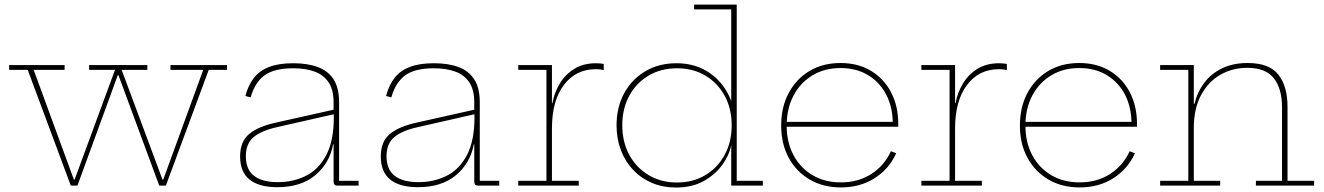

<svg xmlns="http://www.w3.org/2000/svg" viewBox="-20 -810 5780 838"><path d="M724 -526H971V-505H891L704 0H675L487 -509L507 -482H483L504 -509L318 0H289L101 -505H20V-526H262V-505H127L312 0L291 -26H316L296 0L482 -505H369V-526H623V-505H511L699 0L678 -26H702L683 0L867 -505H724Z M1451 0Q1443.5 0 1439.8 -4.5Q1436 -9 1436 -17V-231L1438 -241L1437 -299L1436 -320V-363Q1436 -418.5 1414 -451Q1392 -483.5 1352.5 -497.8Q1313 -512 1260 -512Q1176 -512 1134 -480.8Q1092 -449.5 1074 -385L1051 -391Q1063.5 -439 1088.8 -470.8Q1114 -502.5 1155.8 -518.2Q1197.5 -534 1260 -534Q1322 -534 1366.8 -517.5Q1411.5 -501 1435.8 -463.8Q1460 -426.5 1460 -364V-21H1545V0ZM1190 7Q1110.5 7 1069.2 -26.2Q1028 -59.5 1028 -127Q1028 -192.5 1067.5 -225.2Q1107 -258 1185 -275L1444 -333V-313L1189 -255Q1121.5 -240 1087.2 -211.8Q1053 -183.5 1053 -128Q1053 -70.5 1088.5 -42.8Q1124 -15 1193 -15Q1260.5 -15 1316 -43Q1371.5 -71 1404.2 -133.5Q1437 -196 1437 -299L1443 -180H1434Q1418.5 -97.5 1356 -45.2Q1293.5 7 1190 7Z M2065 0Q2057.5 0 2053.8 -4.5Q2050 -9 2050 -17V-231L2052 -241L2051 -299L2050 -320V-363Q2050 -418.5 2028 -451Q2006 -483.5 1966.5 -497.8Q1927 -512 1874 -512Q1790 -512 1748 -480.8Q1706 -449.5 1688 -385L1665 -391Q1677.5 -439 1702.8 -470.8Q1728 -502.5 1769.8 -518.2Q1811.5 -534 1874 -534Q1936 -534 1980.8 -517.5Q2025.5 -501 2049.8 -463.8Q2074 -426.5 2074 -364V-21H2159V0ZM1804 7Q1724.5 7 1683.2 -26.2Q1642 -59.5 1642 -127Q1642 -192.5 1681.5 -225.2Q1721 -258 1799 -275L2058 -333V-313L1803 -255Q1735.5 -240 1701.2 -211.8Q1667 -183.5 1667 -128Q1667 -70.5 1702.5 -42.8Q1738 -15 1807 -15Q1874.5 -15 1930 -43Q1985.5 -71 2018.2 -133.5Q2051 -196 2051 -299L2057 -180H2048Q2032.5 -97.5 1970 -45.2Q1907.5 7 1804 7Z M2389 -21H2506V0H2242V-21H2365V-505H2242V-526H2389ZM2615 -504Q2608.5 -505.5 2600.8 -506.8Q2593 -508 2580 -508Q2493 -508 2441 -439Q2389 -370 2389 -249L2381 -360H2391Q2399.5 -406 2423.5 -445.8Q2447.5 -485.5 2487 -509.8Q2526.5 -534 2582 -534Q2592 -534 2598.8 -533.2Q2605.5 -532.5 2615 -531Z M3171.5 0V-212L3173.5 -234V-286L3171.5 -322V-769H3009.5V-790H3195.5V-21H3309.5V0ZM2932.5 -534Q3006 -534 3062.8 -500.8Q3119.5 -467.5 3153 -408.8Q3186.5 -350 3189.5 -273L3173.5 -263Q3173.5 -335.5 3143.2 -391.5Q3113 -447.5 3059 -479.8Q3005 -512 2934.5 -512Q2864.5 -512 2810.5 -479.8Q2756.5 -447.5 2726.2 -391.5Q2696 -335.5 2696 -263Q2696 -190.5 2726.5 -134.2Q2757 -78 2811 -45.8Q2865 -13.5 2934.5 -13.5Q3005 -13.5 3058.8 -45.8Q3112.5 -78 3143 -134.2Q3173.5 -190.5 3173.5 -263L3176.5 -173H3170.5Q3163 -133.5 3133 -91.2Q3103 -49 3052.2 -20.2Q3001.5 8.5 2930 8.5Q2873.5 8.5 2826 -11.5Q2778.5 -31.5 2743.8 -68Q2709 -104.5 2690 -154.2Q2671 -204 2671 -263Q2671 -342 2704.2 -403Q2737.5 -464 2796.5 -499Q2855.5 -534 2932.5 -534Z M3650.5 8Q3572.5 8 3513.8 -26.5Q3455 -61 3422.2 -121.8Q3389.5 -182.5 3389.5 -262Q3389.5 -342 3422 -403.5Q3454.5 -465 3512.8 -500Q3571 -535 3648.5 -535Q3724.5 -535 3781.2 -501Q3838 -467 3869.2 -407Q3900.5 -347 3900.5 -269Q3900.5 -265.5 3900.5 -262.5Q3900.5 -259.5 3900.5 -257H3876.5Q3876.5 -260 3876.5 -263.8Q3876.5 -267.5 3876.5 -271Q3876.5 -342 3848.2 -396.5Q3820 -451 3768.8 -482Q3717.5 -513 3648.5 -513Q3578.5 -513 3525.5 -480.8Q3472.5 -448.5 3443 -392Q3413.5 -335.5 3413.5 -262Q3413.5 -189 3443.2 -133Q3473 -77 3526.2 -45.5Q3579.5 -14 3650.5 -14Q3725.5 -14 3782.5 -50.2Q3839.5 -86.5 3868.5 -150L3891.5 -141Q3860 -72 3797 -32Q3734 8 3650.5 8ZM3404.5 -257V-278H3892.5L3898.5 -257Z M4148.5 -21H4265.5V0H4001.5V-21H4124.5V-505H4001.5V-526H4148.5ZM4374.5 -504Q4368 -505.5 4360.2 -506.8Q4352.5 -508 4339.5 -508Q4252.5 -508 4200.5 -439Q4148.5 -370 4148.5 -249L4140.5 -360H4150.5Q4159 -406 4183 -445.8Q4207 -485.5 4246.5 -509.8Q4286 -534 4341.5 -534Q4351.5 -534 4358.2 -533.2Q4365 -532.5 4374.5 -531Z M4692.5 8Q4614.5 8 4555.8 -26.5Q4497 -61 4464.2 -121.8Q4431.5 -182.5 4431.5 -262Q4431.5 -342 4464 -403.5Q4496.5 -465 4554.8 -500Q4613 -535 4690.5 -535Q4766.5 -535 4823.2 -501Q4880 -467 4911.2 -407Q4942.5 -347 4942.5 -269Q4942.5 -265.5 4942.5 -262.5Q4942.5 -259.5 4942.5 -257H4918.5Q4918.5 -260 4918.5 -263.8Q4918.5 -267.5 4918.5 -271Q4918.5 -342 4890.2 -396.5Q4862 -451 4810.8 -482Q4759.5 -513 4690.5 -513Q4620.5 -513 4567.5 -480.8Q4514.5 -448.5 4485 -392Q4455.5 -335.5 4455.5 -262Q4455.5 -189 4485.2 -133Q4515 -77 4568.2 -45.5Q4621.5 -14 4692.5 -14Q4767.5 -14 4824.5 -50.2Q4881.5 -86.5 4910.5 -150L4933.5 -141Q4902 -72 4839 -32Q4776 8 4692.5 8ZM4446.5 -257V-278H4934.5L4940.5 -257Z M5190.5 -21H5305.5V0H5043.5V-21H5166.5V-505H5043.5V-526H5190.5ZM5575.5 -21V-342Q5575.5 -422.5 5540 -468.2Q5504.5 -514 5423.5 -514Q5359.5 -514 5306.5 -483.8Q5253.5 -453.5 5222 -394.8Q5190.5 -336 5190.5 -251L5183.5 -357H5193.5Q5205.5 -408 5235.8 -448.2Q5266 -488.5 5313.8 -511.8Q5361.5 -535 5425.5 -535Q5519.5 -535 5559.5 -484.2Q5599.5 -433.5 5599.5 -344V-21H5715.5V0H5461.5V-21Z"/></svg>

Font: Hepta Slab ExtraLight
Style: Regular
Weight: 200
Designer: Michael LaGattuta
Foundry: Michael LaGattuta
Version: Version 1.100